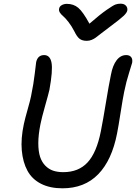

<svg xmlns="http://www.w3.org/2000/svg" viewBox="-20 -1021 740 1045"><path d="M636.2 -1001Q655.3 -1001 665.3 -990.2Q675.3 -979.5 672.9 -963.9Q670.4 -951.7 653.6 -935.3Q636.7 -918.9 575.2 -873Q555.2 -858.4 532.2 -840.3Q509.3 -822.3 500.2 -815.7Q491.2 -809.1 478.8 -804Q466.3 -798.8 452.1 -798.8Q427.7 -798.8 413.3 -809.8Q398.9 -820.8 384.8 -850.1Q370.1 -878.9 352.5 -901.4Q335 -923.8 323.7 -933.1Q312.5 -942.4 305.9 -952.6Q299.3 -962.9 301.8 -974.1Q303.7 -985.8 315.9 -992.9Q328.1 -1000 344.2 -1000Q380.4 -1000 406 -978.5Q431.6 -957 466.8 -892.1Q523.9 -941.9 560.1 -967Q596.2 -992.2 608.9 -996.6Q621.6 -1001 636.2 -1001ZM319.8 3.9Q251.5 3.9 202.9 -21Q154.3 -45.9 129.4 -91.8Q104.5 -137.7 98.6 -202.1Q92.8 -266.6 109.9 -346.2Q115.7 -373.5 130.6 -426Q145.5 -478.5 148.9 -497.1Q163.6 -568.8 169.2 -620.4Q174.8 -671.9 176.8 -683.1Q185.5 -721.2 220.2 -721.2Q252.9 -721.2 260.5 -679.2Q268.1 -637.2 249 -532.2Q244.1 -510.3 225.3 -444.1Q206.5 -377.9 200.2 -345.2Q188.5 -287.1 188.5 -241.9Q188.5 -196.8 198.2 -167.5Q208 -138.2 226.8 -119.1Q245.6 -100.1 269.5 -92Q293.5 -84 324.2 -84Q407.7 -84 456.8 -137.2Q505.9 -190.4 528.8 -306.2Q541 -367.7 556.4 -461.9Q571.8 -556.2 584 -615.2Q593.3 -665 614.7 -693.1Q636.2 -721.2 667 -721.2Q685.1 -721.2 693.8 -710.2Q702.6 -699.2 699.2 -679.2Q697.3 -670.4 682.4 -624.3Q667.5 -578.1 655.8 -521Q647.9 -482.4 636.2 -407Q624.5 -331.5 617.2 -294.9Q588.9 -148.9 514.4 -72.5Q439.9 3.9 319.8 3.9Z"/></svg>

Font: Shantell Sans Bouncy
Style: Italic
Weight: 400
Italic angle: -11.31°
Designer: Stephen Nixon, Anya Danilova, Shantell Martin
Foundry: Arrow Type
Version: Version 1.006;[9816181b4]